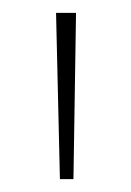

<svg xmlns="http://www.w3.org/2000/svg" viewBox="-20 -734 204 298"><path d="M98 -714 94 -456H73L67 -714Z"/></svg>

Font: Noto Sans Georgian Condensed Thin
Style: Regular
Weight: 100
Width: 3
Designer: Monotype Design Team, Akaki Razmadze
Foundry: Google LLC
Version: Version 2.005; ttfautohint (v1.8.4.7-5d5b)